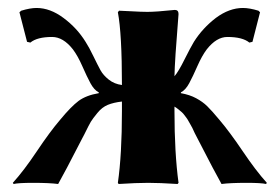

<svg xmlns="http://www.w3.org/2000/svg" viewBox="-20 -459 701 482"><path d="M187 -112.8C188 -114.7 189.5 -117.5 191.4 -121.1C199.5 -137.7 205.1 -148.4 208 -153.3C210.9 -158.2 216.4 -165.5 224.4 -175.3C232.3 -185.1 241.1 -191.9 250.7 -195.8C260.3 -199.7 272.1 -202.5 286.1 -204.1V-180.2C286.1 -107.6 282.7 -47.5 275.9 0L277.8 2.9C307.5 1 332.2 0 352.1 0C371.3 0 395.8 1 425.8 2.9L428.2 0C421.4 -50.1 418 -110.2 418 -180.2V-191.4C421.2 -189.5 424.5 -187.2 427.7 -184.6L436 -177.7C438.3 -175.8 440.9 -172.9 443.8 -168.9L450.2 -160.2C451.5 -158.2 453.8 -154.3 457 -148.4L462.9 -137.7C463.5 -136.4 465.5 -132.2 468.8 -125L475.1 -112.8C506 -52.6 526.4 -14 536.1 2.9C550.5 1 571.5 0 599.1 0C623.9 0 640.1 1 647.9 2.9L649.9 0C631.3 -20.5 611.2 -47 589.4 -79.3C567.5 -111.7 548 -138 530.8 -158.2C518.1 -173.5 507.9 -184.9 500.2 -192.4C492.6 -199.9 483.3 -206.5 472.4 -212.4C461.5 -218.3 448.7 -222.5 434.1 -225.1V-227.1C441.9 -231 448.9 -238.7 455.1 -250.2C461.3 -261.8 468.1 -276.1 475.6 -293.2C483.1 -310.3 490.9 -324.2 499 -335C515.3 -355.8 532.6 -366.2 550.8 -366.2C576.2 -366.2 594.6 -361.5 606 -352.1L613.8 -354L632.8 -428.2L628.9 -432.1C613.9 -436.7 600.9 -439 589.8 -439C567.1 -439 544.4 -430.7 522 -414.1C499.8 -397.1 481.4 -377.1 466.8 -354C461.3 -344.9 453.5 -330.2 443.4 -310.1C433.3 -289.6 424.8 -275.4 418 -267.6C418.3 -291.3 421.7 -343.4 428.2 -423.8C428.2 -430.7 425.1 -434.1 418.9 -434.1C387.4 -430.8 364.4 -429.2 350.1 -429.2C340 -429.2 326.5 -429.7 309.6 -430.7C292.6 -431.6 282.4 -432.1 278.8 -432.1L275.9 -428.2C282.7 -392.4 286.1 -331.5 286.1 -245.6C273.4 -247.2 262.5 -251.7 253.2 -259C243.9 -266.4 237 -274.2 232.4 -282.5C227.9 -290.8 221.9 -302.5 214.6 -317.6C207.3 -332.8 200.7 -344.9 194.8 -354C180.5 -377.1 162.1 -397.1 139.6 -413.8C117.2 -430.6 94.6 -439 71.8 -439C61 -439 48.2 -436.7 33.2 -432.1L28.8 -428.2L47.9 -354L56.2 -352.1C67.5 -361.5 85.8 -366.2 110.8 -366.2C129.4 -366.2 146.8 -355.8 163.1 -335C171.2 -324.2 179 -310.3 186.5 -293.2C194 -276.1 200.8 -261.8 207 -250.2C213.2 -238.7 220.2 -231 228 -227.1V-225.1C206.9 -221.5 189.9 -215 177.2 -205.6C164.6 -196.1 149.1 -180.3 130.9 -158.2C113.6 -138 94.2 -111.7 72.5 -79.3C50.9 -47 30.8 -20.5 12.2 0L14.2 2.9C22 1 38.2 0 63 0C90.7 0 111.7 1 126 2.9C135.7 -14 156.1 -52.6 187 -112.8Z"/></svg>

Font: Linux Biolinum G
Style: Bold
Weight: 700
Designer: Philipp H. Poll
Foundry: Philipp H. Poll
Version: Version 1.1.0